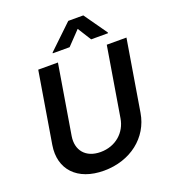

<svg xmlns="http://www.w3.org/2000/svg" viewBox="-168 -1074 1073 1207"><g transform="rotate(-20 368.5 -470.0)"><path d="M380.7 -792.6 467.7 -883.5 524.9 -792.6H637.4L638.1 -797.6L529.8 -951H429.3L268.8 -797.6L268.1 -792.6ZM605.5 -727.3 528.4 -263.1C513.8 -172.2 439.6 -106.5 339.5 -106.5C239.3 -106.5 187.1 -172.2 201.7 -263.1L278.8 -727.3H147L68.2 -252.1C42.6 -95.9 141.3 11 319.6 11C496.8 11 632.8 -95.9 658.4 -252.1L737.2 -727.3Z"/></g></svg>

Font: TID UI Semi Bold
Style: Italic
Weight: 600
Italic angle: -9.39999°
Designer: The TID Project Authors
Foundry: Bakken & Bæck
Version: Version 1.001;hotconv 1.0.109;makeotfexe 2.5.65596